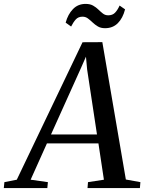

<svg xmlns="http://www.w3.org/2000/svg" viewBox="-86 -964 746 984"><path d="M-66.5 0 -63.5 -30.5 0 -43 337 -747.5 438.5 -748 559 -44 633.5 -30.5 631 0H362.5L365 -30.5L446.5 -43L418.5 -229H154.5L71 -43L159.5 -30.5L156.5 0ZM175.5 -275H411L360.5 -608.5L354.5 -673.5L329 -615.5ZM452.5 -819.5Q430.5 -819.5 415.5 -828.5Q400.5 -837.5 388.5 -849Q376.5 -860.5 364.5 -869.5Q352.5 -878.5 337 -878.5Q315 -878.5 302.2 -864.2Q289.5 -850 278.5 -828L250.5 -848Q262 -890.5 287.8 -917.2Q313.5 -944 353 -944Q376 -944 391.2 -935.2Q406.5 -926.5 418.2 -915Q430 -903.5 441.5 -894.5Q453 -885.5 468.5 -885.5Q490.5 -885.5 503.2 -898.5Q516 -911.5 527 -935.5L555 -916Q543.5 -871 517.8 -845.2Q492 -819.5 452.5 -819.5Z"/></svg>

Font: Merriweather 72pt
Style: Italic
Weight: 400
Italic angle: -7.8°
Version: Version 2.101